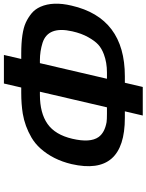

<svg xmlns="http://www.w3.org/2000/svg" viewBox="99 -868 769 1008"><g transform="rotate(-90 484.0 -364.5)"><path d="M381 0 403 -94H369Q62 -94 126 -374Q149 -471 208 -537Q233 -565 265 -584Q325 -619 391 -630Q441 -638 500 -638H528L549 -729H699L678 -638H706Q817 -638 869 -614Q895 -602 917 -584Q939 -566 952 -537Q981 -471 958 -374Q894 -94 587 -94H553L531 0ZM424 -188 506 -540H490Q394 -540 337 -500Q280 -460 259 -370Q237 -276 268 -232Q291 -200 346 -190Q359 -188 391 -188ZM574 -188H607Q659 -188 702 -204Q734 -216 753.5 -234Q773 -252 792 -286Q812 -321 823 -370Q852 -497 763 -526Q718 -540 672 -540H656Z"/></g></svg>

Font: Miedinger
Style: Bold-Italic
Weight: 700
Italic angle: -13°
Version: Version 001.000